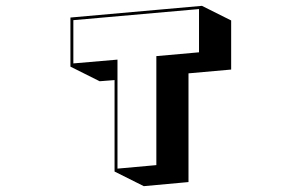

<svg xmlns="http://www.w3.org/2000/svg" viewBox="-20 -586 1040 657"><path d="M372 1V-312L321 -308L221 -358V-526L671 -566L771 -516V-348L625 -335V37L472 51ZM661 -407V-555L231 -517V-369L382 -382V-9L515 -21V-394Z"/></svg>

Font: Rampart One
Style: Regular
Weight: 400
Designer: Fontworks Inc.
Foundry: Fontworks Inc.
Version: Version 1.100